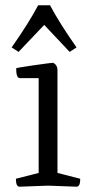

<svg xmlns="http://www.w3.org/2000/svg" viewBox="-20 -705 343 725"><path d="M197 -52 283 -30Q283 0 269 0L162 -4L54 0Q40 0 40 -30L126 -52V-410H55Q41 -410 41 -447Q41 -449 107.5 -458.5Q174 -468 181 -468Q197 -459 197 -440ZM147 -611 50 -509 24 -526Q88 -617 124 -685H169Q205 -617 269 -526L243 -509Z"/></svg>

Font: Mate
Style: Regular
Weight: 400
Designer: Eduardo Rodriguez Tunni
Foundry: Eduardo Rodriguez Tunni
Version: Version 1.002